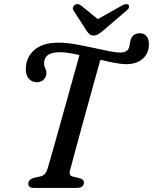

<svg xmlns="http://www.w3.org/2000/svg" viewBox="-20 -921 750 941"><path d="M323 -85Q319 -71.5 323.5 -64.5Q328 -57.5 339 -55L373.5 -47Q393.5 -39 391.5 -24Q389 0 355.5 0H146.5Q117.5 0 118.5 -22Q119.5 -41 146 -49.5L178.5 -56.5Q190.5 -59 199 -68Q207.5 -77 213.5 -96Q221 -121 235.8 -172.8Q250.5 -224.5 268.8 -290Q287 -355.5 306 -423.8Q325 -492 341.8 -552Q358.5 -612 369.5 -651.5Q342 -657.5 317.8 -661.2Q293.5 -665 275.5 -665Q232 -665 214.2 -650.8Q196.5 -636.5 196 -612Q195.5 -598.5 201.5 -587.2Q207.5 -576 207.5 -561Q207 -544 194.2 -531Q181.5 -518 160 -518Q135.5 -518.5 120.5 -536.2Q105.5 -554 106.5 -585.5Q107.5 -640 148.2 -676Q189 -712 267.5 -712Q303.5 -712 346.8 -704.5Q390 -697 433 -687.5Q476 -678 512 -670.8Q548 -663.5 569 -663.5Q603.5 -663.5 612 -687Q615 -695.5 615.8 -703Q616.5 -710.5 618 -717.5Q622 -736 633.2 -747Q644.5 -758 665.5 -758Q685.5 -758 697.8 -744.2Q710 -730.5 710 -703Q709.5 -659.5 679.5 -633Q649.5 -606.5 598 -606.5Q575.5 -606.5 542.5 -612.8Q509.5 -619 472 -628Q459 -582.5 442 -520.8Q425 -459 406.5 -392.5Q388 -326 371.2 -264Q354.5 -202 341.5 -154.5Q328.5 -107 323 -85ZM485.5 -771Q472 -760 461.8 -753.5Q451.5 -747 439 -747Q425.5 -747 418.5 -753.5Q411.5 -760 404 -771L340.5 -869Q335 -877.5 337.8 -885.2Q340.5 -893 346.5 -897Q360.5 -906 377 -894L459.5 -827.5L578 -894Q600.5 -906 610 -897Q613.5 -893 612 -885.2Q610.5 -877.5 600 -869Z"/></svg>

Font: Fraunces 9pt Soft
Style: Italic
Weight: 400
Italic angle: -16°
Version: Version 1.000;[0bf87f6ff]